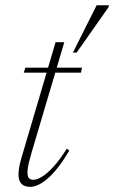

<svg xmlns="http://www.w3.org/2000/svg" viewBox="-20 -718 444 748"><path d="M72.5 -435 79 -454.5H299.5L295.5 -435ZM102 -120Q97 -102.5 93.5 -88.5Q90 -74.5 88.5 -64Q87 -53.5 87 -45.5Q87 -30 93 -23.8Q99 -17.5 110 -17.5Q124.5 -17.5 144.5 -30Q164.5 -42.5 189 -69.2Q213.5 -96 240 -138.5L250 -132Q227 -92.5 205.8 -65.5Q184.5 -38.5 165.2 -22Q146 -5.5 129 2.2Q112 10 97.5 10Q76 10 64 -1.5Q52 -13 52 -39Q52 -51.5 55 -67.8Q58 -84 64 -104.5L196.5 -553.5H230.5ZM264 -513 356.5 -697.5H404.5L402.5 -689.5L278.5 -513Z"/></svg>

Font: Newsreader 36pt ExtraLight
Style: Italic
Weight: 250
Italic angle: -17°
Designer: Hugues Gentile
Foundry: Production Type
Version: Version 1.003